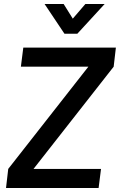

<svg xmlns="http://www.w3.org/2000/svg" viewBox="-20 -937 597 956"><path d="M10 -1 21 -96 420 -605H84L96 -700H557L546 -605L147 -96H483L471 -1ZM301 -769 202 -917H297L368 -803H307L405 -917H501L365 -769Z"/></svg>

Font: Inclusive Sans Medium
Style: Italic
Weight: 500
Italic angle: -7°
Designer: Olivia King
Foundry: Olivia King
Version: Version 2.004